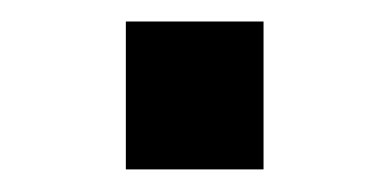

<svg xmlns="http://www.w3.org/2000/svg" viewBox="-20 -400 354 175"><path d="M220.2 -380.4V-245.6H94.7V-380.4Z"/></svg>

Font: Arimo SemiBold
Style: Regular
Weight: 600
Designer: Steve Matteson
Foundry: Monotype Imaging Inc.
Version: Version 1.33